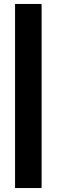

<svg xmlns="http://www.w3.org/2000/svg" viewBox="-20 -757 286 969"><path d="M56 -737H190V192H56Z"/></svg>

Font: Fahkwang
Style: Bold
Weight: 700
Designer: Suppakit Chalermlarp | Katatrad Co.,Ltd.
Foundry: Cadson Demak Co.,Ltd.
Version: Version 1.000; ttfautohint (v1.6)